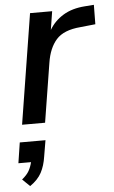

<svg xmlns="http://www.w3.org/2000/svg" viewBox="-55 -537 503 848"><g transform="rotate(-5 197.0 -113.5)"><path d="M32 0 110 -488H208L195 -406Q218 -445 257.5 -469Q297 -493 354 -497L394 -500L393 -414L326 -407Q252 -401 219 -364Q186 -327 176 -262L134 0ZM44 273 11 241Q33 223 42.5 206Q52 189 57 168H1L15 77H129L117 148Q111 189 95 219Q79 249 44 273Z"/></g></svg>

Font: Nunito Sans SemiBold
Style: Italic
Weight: 600
Italic angle: -9°
Designer: Vernon Adams
Foundry: Vernon Adams
Version: Version 3.006; ttfautohint (v1.8.3)